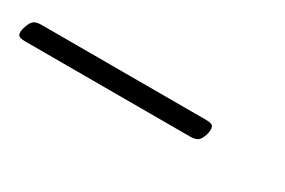

<svg xmlns="http://www.w3.org/2000/svg" viewBox="-136 -55 444 299"><g transform="rotate(30 85.5 94.5)"><path d="M-116 112Q-126 112 -128 107.5Q-130 103 -127 94Q-124 84 -119.5 80.5Q-115 77 -106 77H191Q202 77 203.5 82Q205 87 203 95Q200 105 195.5 108.5Q191 112 181 112Z"/></g></svg>

Font: Playwrite US Trad Thin
Style: Regular
Weight: 250
Designer: Veronika Burian, José Scaglione
Foundry: TypeTogether
Version: Version 1.003